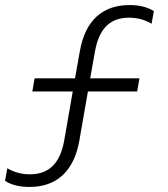

<svg xmlns="http://www.w3.org/2000/svg" viewBox="-44 -730 664 760"><path d="M272 -527 253 -420H93L84 -368H244L210 -173Q198 -106 164.5 -73Q131 -40 74 -40Q50 -40 27.5 -46Q5 -52 -15 -64L-24 -14Q-5 -2 19 4Q43 10 72 10Q154 10 204 -36.5Q254 -83 270 -173L304 -368H499L508 -420H313L332 -527Q344 -594 377 -627Q410 -660 467 -660Q491 -660 513.5 -654Q536 -648 556 -636L565 -686Q546 -698 522 -704Q498 -710 469 -710Q388 -710 338 -664Q288 -618 272 -527Z"/></svg>

Font: CommitMonoV143 ExtLt
Style: Regular
Weight: 200
Monospace: yes
Designer: Eigil Nikolajsen
Foundry: Eigil Nikolajsen
Version: Version 1.143